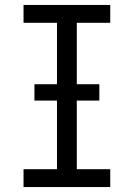

<svg xmlns="http://www.w3.org/2000/svg" viewBox="-20 -755 540 775"><path d="M75 0H425V-72H290V-663H425V-735H75V-663H210V-72H75ZM381 -349V-415H119V-349Z"/></svg>

Font: Iosevka SS09
Style: Regular
Weight: 400
Monospace: yes
Designer: Belleve Invis
Foundry: Belleve Invis
Version: Version 5.2.1; ttfautohint (v1.8.3)